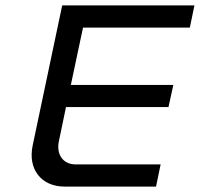

<svg xmlns="http://www.w3.org/2000/svg" viewBox="-20 -690 739 710"><path d="M210 -670 101 -153C82 -65 132 0 219 0H557L574 -82H260C213 -82 187 -119 198 -169L224 -294H603L621 -376H242L287 -588H682L699 -670Z"/></svg>

Font: LT Wave Text Italic
Style: Regular
Weight: 400
Designer: Daniel Lyons
Version: Version 2.5 (Glyphs App)